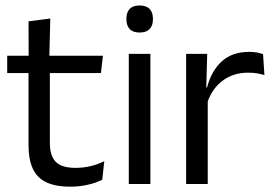

<svg xmlns="http://www.w3.org/2000/svg" viewBox="-20 -690 1025 720"><path d="M243.5 10Q187 10 152.5 -7Q118 -24 102.5 -58.5Q87 -93 87 -144.5V-452.5H167V-154Q167 -106 189 -83.2Q211 -60.5 263 -60.5Q292.5 -60.5 319.8 -67Q347 -73.5 371 -85.5L363.5 -16Q340 -4 308.5 3Q277 10 243.5 10ZM358.5 -416H7V-481H366ZM165 -473H87.5L87 -610L168.5 -620.5Z M544 0H463V-488H544ZM503.5 -568Q478.5 -568 466.2 -581.2Q454 -594.5 454 -617.5V-620Q454 -643.5 466.2 -656.5Q478.5 -669.5 503.5 -669.5Q528.5 -669.5 541 -656.5Q553.5 -643.5 553.5 -620V-617.5Q553.5 -594 541 -581Q528.5 -568 503.5 -568Z M755 -298.5 736.5 -361 756.5 -362Q772.5 -424 811.5 -459.8Q850.5 -495.5 915 -495.5Q931 -495.5 943.8 -493Q956.5 -490.5 966.5 -487L971.5 -408.5Q959 -412.5 943.8 -415Q928.5 -417.5 910 -417.5Q855 -417.5 814.2 -387Q773.5 -356.5 755 -298.5ZM759 0H678V-488H757L753 -344L759 -338Z"/></svg>

Font: Anek Devanagari Medium
Style: Regular
Weight: 400
Version: Version 1.003